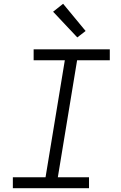

<svg xmlns="http://www.w3.org/2000/svg" viewBox="-20 -996 640 1016"><path d="M48 0V-58H221L323 -677H158V-735H561V-677H388L286 -58H451V0ZM389 -798 261 -934 314 -976 433 -832Z"/></svg>

Font: Iosevka SS04 Light Extended
Style: Italic
Weight: 300
Width: 7
Italic angle: -9°
Monospace: yes
Designer: Belleve Invis
Foundry: Belleve Invis
Version: Version 19.0.0; ttfautohint (v1.8.4)